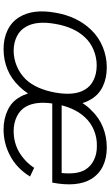

<svg xmlns="http://www.w3.org/2000/svg" viewBox="215 -833 634 1104"><g transform="rotate(90 532.0 -281.0)"><path d="M593.5 -112.5Q612.5 -79 650 -60.8Q687.5 -42.5 733.5 -42.5Q798.5 -42.5 853 -73Q881.5 -90 904.5 -111.8Q927.5 -133.5 945 -160.5L995 -136.5Q947 -59 873 -21Q803.5 15.5 724 15.5Q664 15.5 614 -8Q564.5 -31 539.5 -76Q533 -85.5 527.8 -97.8Q522.5 -110 517.5 -125Q509 -112 499 -99.8Q489 -87.5 478 -76Q434 -29.5 379.2 -7Q324.5 15.5 261.5 15.5Q201 15.5 153 -7.8Q105 -31 78 -76Q30 -154.5 53 -282.5Q74.5 -408 151 -487.5Q192.5 -531 249 -554.5Q306.5 -578 366.5 -578Q428.5 -578 476.2 -555.5Q524 -533 551 -487.5Q558 -476 563.5 -463.8Q569 -451.5 573 -438.5Q592 -468.5 612.5 -487.5Q655 -533 710.5 -555.5Q766 -578 828 -578Q888.5 -578 934.8 -556Q981 -534 1009.5 -488.5Q1057.5 -408 1030 -264.5H575Q561.5 -168.5 593.5 -112.5ZM585.5 -318.5H975Q979 -362 975 -394.5Q971 -427 956.5 -453Q936.5 -486.5 899.8 -504.2Q863 -522 817.5 -521Q772 -522 728.8 -504.2Q685.5 -486.5 654 -452Q607 -401.5 585.5 -318.5ZM512.5 -282.5Q531.5 -391.5 496 -451Q477 -484.5 440 -502.2Q403 -520 356 -520Q310.5 -520 267.2 -502.2Q224 -484.5 193.5 -451Q136 -390 117.5 -282.5Q98 -173 134.5 -112.5Q143.5 -96 157.2 -83Q171 -70 189 -61Q207 -52 228 -47.2Q249 -42.5 272 -42.5Q294.5 -42.5 317.2 -47.2Q340 -52 361.2 -61Q382.5 -70 401.5 -83Q420.5 -96 436.5 -112.5Q492 -171 512.5 -282.5Z"/></g></svg>

Font: Russisch Sans Light
Style: Italic
Weight: 300
Italic angle: -10°
Designer: Michael Sharanda (font) & Cristiano Sobral (main changes)
Foundry: Michael Sharanda
Version: Version 2.00;September 8, 2020;FontCreator 13.0.0.2681 64-bi